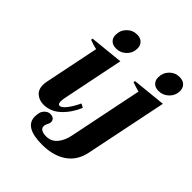

<svg xmlns="http://www.w3.org/2000/svg" viewBox="-239 -835 1165 1165"><g transform="rotate(45 343.5 -252.5)"><path d="M165 -599Q165 -639 192 -666Q219 -693 257 -693Q285 -693 301.5 -677Q318 -661 318 -635Q318 -596 291 -569Q264 -542 226 -542Q197 -542 181 -557.5Q165 -573 165 -599ZM530 -599Q530 -639 556.5 -666Q583 -693 621 -693Q650 -693 666.5 -677Q683 -661 683 -635Q683 -596 655.5 -569Q628 -542 590 -542Q562 -542 546 -557.5Q530 -573 530 -599ZM68 -73Q68 -86 71 -102L143 -454Q117 -459 81 -473L83 -484L299 -506L218 -108Q215 -92 215 -78Q215 -54 229 -54Q247 -54 271 -86Q295 -118 313 -158L338 -145Q309 -77 262 -33.5Q215 10 155 10Q119 10 93.5 -11Q68 -32 68 -73ZM169 98Q169 84 172 69Q174 52 189.5 36Q205 20 225 20Q244 20 253.5 29Q263 38 263 52Q263 58 262 61Q260 68 254 79Q248 90 248 101Q248 118 262.5 126.5Q277 135 303 135Q345 135 372 104Q399 73 410 21L507 -454Q485 -459 445 -473L447 -484L664 -506L556 21Q539 104 477 146Q415 188 321 188Q169 188 169 98Z"/></g></svg>

Font: Trirong
Style: Bold Italic
Weight: 700
Italic angle: -12°
Designer: Katatrad Team
Foundry: CadsonDemak
Version: Version 1.001